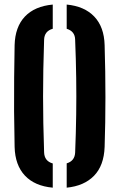

<svg xmlns="http://www.w3.org/2000/svg" viewBox="-20 -828 532 855"><path d="M45.1 -173.6Q43.2 -255.9 42.7 -332.6Q42.2 -409.4 43 -482.7Q43.7 -555.9 45.1 -627.1Q47.2 -707.9 90.7 -754.1Q134.3 -800.2 214.9 -807.7V-699.9Q177.4 -689.4 176.4 -650.7Q174 -579.7 172.9 -518.2Q171.8 -456.7 171.8 -398.6Q171.8 -340.5 172.9 -280Q174 -219.4 176.4 -150.2Q177.4 -110.6 214.9 -100.1V7.7Q134.5 0.4 90.9 -46.1Q47.2 -92.6 45.1 -173.6ZM277 7.7V-100.6Q312.4 -111 314.6 -147.9Q318.2 -236.7 319.3 -318.3Q320.5 -400 319.3 -481.5Q318.2 -563.1 314.6 -651.4Q313.9 -688.7 277 -699.8V-807.7Q356.1 -800.2 399.9 -754.1Q443.8 -707.9 445.9 -627.1Q447.6 -567.8 448.6 -510Q449.5 -452.2 449.5 -395.7Q449.5 -339.2 448.6 -283.7Q447.6 -228.2 445.9 -173.6Q442.9 -90.5 398.6 -45.1Q354.2 0.2 277 7.7Z"/></svg>

Font: Big Shoulders Stencil Text SC Thin
Style: Regular
Weight: 100
Designer: Patric King
Foundry: XO Type Co
Version: Version 2.001